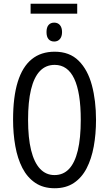

<svg xmlns="http://www.w3.org/2000/svg" viewBox="-20 -1002 585 1032"><path d="M496.1 -357.9Q496.1 -281.2 483.9 -214.6Q471.7 -147.9 445.6 -97.4Q419.4 -46.9 377 -18.6Q334.5 9.8 273.9 9.8Q212.4 9.8 169.4 -19.3Q126.5 -48.3 100.3 -99.1Q74.2 -149.9 62.3 -216.8Q50.3 -283.7 50.3 -358.9Q50.3 -481 75.4 -562Q100.6 -643.1 150.4 -683.6Q200.2 -724.1 273.9 -724.1Q354 -724.1 402.8 -675.5Q451.7 -627 473.9 -543.9Q496.1 -460.9 496.1 -357.9ZM130.9 -357.9Q130.9 -260.7 147.2 -194.6Q163.6 -128.4 195.3 -94.7Q227.1 -61 272.9 -61Q319.8 -61 351.1 -94Q382.3 -127 398.2 -193.1Q414.1 -259.3 414.1 -357.9Q414.1 -504.9 378.9 -579.1Q343.8 -653.3 273.9 -653.3Q226.1 -653.3 194.3 -619.9Q162.6 -586.4 146.7 -520.8Q130.9 -455.1 130.9 -357.9ZM395 -981.9V-928.7H144.5V-981.9ZM271.5 -880.4Q290.5 -880.4 302 -867.2Q313.5 -854 313.5 -829.6Q313.5 -805.7 302 -792.2Q290.5 -778.8 271.5 -778.8Q252 -778.8 241 -791.5Q230 -804.2 230 -829.6Q230 -855 241 -867.7Q252 -880.4 271.5 -880.4Z"/></svg>

Font: Open Sans Condensed
Style: Regular
Weight: 400
Width: 3
Designer: Monotype Design Team
Foundry: Monotype Imaging Inc.
Version: Version 3.000